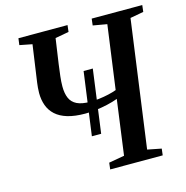

<svg xmlns="http://www.w3.org/2000/svg" viewBox="-109 -846 919 948"><g transform="rotate(-15 351.0 -371.5)"><path d="M293.5 -181.5 337.5 -503.5H384.5L341 -181.5ZM338.5 0 342.5 -33.5 422 -47.5 460 -328Q436 -319 406.2 -312.2Q376.5 -305.5 346.8 -301.8Q317 -298 292 -298Q238.5 -298 201.2 -309.2Q164 -320.5 141 -341.5Q118 -362.5 107.5 -391.5Q97 -420.5 97 -455Q97 -468 98.2 -481.5Q99.5 -495 101 -507L128 -696.5L64 -709L68.5 -743H319.5L315.5 -709L246 -696.5L227.5 -569Q223 -537 219.8 -508.5Q216.5 -480 216.5 -456.5Q216.5 -421 227 -396.8Q237.5 -372.5 262.5 -360.2Q287.5 -348 330.5 -348Q350.5 -348 375.5 -351Q400.5 -354 424.8 -359.5Q449 -365 466 -371.5L510.5 -696.5L439 -709L443 -743H701.5L697.5 -709L629 -696.5L540 -47.5L611 -33.5L607 0Z"/></g></svg>

Font: Merriweather 72pt Medium
Style: Italic
Weight: 500
Italic angle: -7.8°
Version: Version 2.101